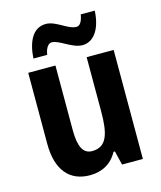

<svg xmlns="http://www.w3.org/2000/svg" viewBox="-114 -835 777 927"><g transform="rotate(-15 275.0 -371.0)"><path d="M448 -752H378C372 -717 360 -699 343 -699C300 -699 253 -751 203 -751C136 -751 107 -686 102 -605H171C176 -641 192 -658 207 -658C245 -658 297 -606 348 -606C402 -606 443 -656 448 -752ZM487 -545H352V-275C352 -162 334 -100 261 -100C215 -100 196 -141 196 -223V-545H60V-189C60 -58 120 10 221 10C281 10 330 -16 359 -70H366L383 0H487Z"/></g></svg>

Font: Noto Sans Display SemiCondensed
Style: Bold
Weight: 700
Width: 4
Designer: Monotype Design Team
Foundry: Monotype Imaging Inc.
Version: Version 1.900